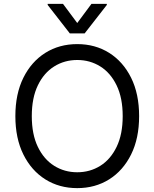

<svg xmlns="http://www.w3.org/2000/svg" viewBox="-20 -966 801 996"><path d="M701.7 -363.6Q701.7 -248.6 660.2 -164.8Q618.6 -81 546.2 -35.5Q473.7 9.9 380.7 9.9Q287.6 9.9 215.2 -35.5Q142.8 -81 101.2 -164.8Q59.7 -248.6 59.7 -363.6Q59.7 -478.7 101.2 -562.5Q142.8 -646.3 215.2 -691.8Q287.6 -737.2 380.7 -737.2Q473.7 -737.2 546.2 -691.8Q618.6 -646.3 660.2 -562.5Q701.7 -478.7 701.7 -363.6ZM616.5 -363.6Q616.5 -458.1 585 -523.1Q553.6 -588.1 500.2 -621.4Q446.7 -654.8 380.7 -654.8Q314.6 -654.8 261.2 -621.4Q207.7 -588.1 176.3 -523.1Q144.9 -458.1 144.9 -363.6Q144.9 -269.2 176.3 -204.2Q207.7 -139.2 261.2 -105.8Q314.6 -72.4 380.7 -72.4Q446.7 -72.4 500.2 -105.8Q553.6 -139.2 585 -204.2Q616.5 -269.2 616.5 -363.6ZM306.8 -946 380.7 -846.6 454.5 -946H534.1V-940.3L419 -792.6H342.3L227.3 -940.3V-946Z"/></svg>

Font: Inter Zeller
Style: Regular
Weight: 400
Designer: Rasmus Andersson; Joe Bland
Foundry: zeller
Version: Version 3.015;git-dec3a8cb1